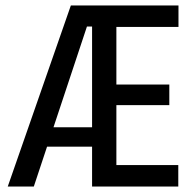

<svg xmlns="http://www.w3.org/2000/svg" viewBox="-20 -680 692 700"><path d="M8.3 0 238.3 -660H376L316 -583.3H297L103.3 0ZM114.7 -145.3V-216H361.7V-145.3ZM362.3 0V-78.3H630V0ZM315.7 0V-660H404.3V0ZM362.3 -296.7V-371.7H597.3V-296.7ZM362.3 -581.7V-660H630.7V-581.7Z"/></svg>

Font: Bricolage Grotesque 96pt ExtraBold SemiCondensed
Style: Regular
Weight: 800
Width: 4
Version: Version 1.001;gftools[0.9.33.dev8+g029e19f]